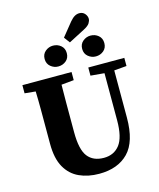

<svg xmlns="http://www.w3.org/2000/svg" viewBox="-145 -1110 1021 1230"><g transform="rotate(-15 365.5 -494.5)"><path d="M466 -603V-657H705V-603L622 -596V-283Q622 -124 552.5 -52.5Q483 19 359 19Q285 19 227 -7.5Q169 -34 136 -92.5Q103 -151 103 -248V-357Q103 -416 103 -476Q103 -536 101 -596L29 -603V-657H355V-603L272 -595Q271 -536 271 -476.5Q271 -417 271 -357V-280Q271 -165 307 -118.5Q343 -72 414 -72Q481 -72 519 -121Q557 -170 557 -283V-595ZM210 -782Q210 -814 232.5 -832.5Q255 -851 283 -851Q313 -851 335 -832.5Q357 -814 357 -782Q357 -750 335 -731.5Q313 -713 283 -713Q255 -713 232.5 -731.5Q210 -750 210 -782ZM394 -843 365 -882 437 -971Q454 -991 469 -999.5Q484 -1008 500 -1008Q523 -1008 536.5 -992Q550 -976 550 -958Q550 -945 540.5 -929.5Q531 -914 500 -898ZM459 -782Q459 -814 481.5 -832.5Q504 -851 532 -851Q562 -851 584 -832.5Q606 -814 606 -782Q606 -750 584 -731.5Q562 -713 532 -713Q504 -713 481.5 -731.5Q459 -750 459 -782Z"/></g></svg>

Font: Source Serif Pro
Style: Bold
Weight: 700
Designer: Frank Grießhammer
Foundry: Adobe Systems Incorporated
Version: Version 3.001;hotconv 1.0.111;makeotfexe 2.5.65597